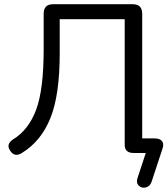

<svg xmlns="http://www.w3.org/2000/svg" viewBox="-20 -725 798 910"><path d="M750 -20 698 138Q690 159 670.5 163.5Q651 168 637.5 154.5Q624 141 632 118L671 0H613Q571 0 571 -39V-634H263V-472Q263 -275 219 -165.5Q175 -56 84 0Q49 22 28 -11Q7 -42 43 -65Q116 -110 151.5 -205.5Q187 -301 187 -493V-660Q187 -705 232 -705H609Q654 -705 654 -660V-69H712Q738 -69 748 -56Q758 -43 750 -20Z"/></svg>

Font: Nunito
Style: Regular
Weight: 400
Designer: Vernon Adams
Foundry: Vernon Adams
Version: Version 3.602